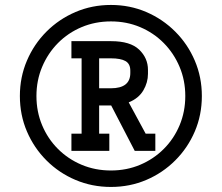

<svg xmlns="http://www.w3.org/2000/svg" viewBox="-20 -738 882 764"><path d="M421.4 5.9Q346.2 5.9 280.5 -22Q214.8 -49.8 165 -99.6Q115.2 -149.4 87.2 -214.8Q59.1 -280.3 59.1 -356Q59.1 -431.2 87.2 -496.8Q115.2 -562.5 165 -612.3Q214.8 -662.1 280.5 -690.2Q346.2 -718.3 421.4 -718.3Q496.6 -718.3 562 -690.2Q627.4 -662.1 677.2 -612.3Q727.1 -562.5 755.1 -496.8Q783.2 -431.2 783.2 -356Q783.2 -280.3 755.1 -214.8Q727.1 -149.4 677.2 -99.6Q627.4 -49.8 562 -22Q496.6 5.9 421.4 5.9ZM421.4 -59.6Q483.9 -59.6 537.6 -82.3Q591.3 -105 631.6 -145.3Q671.9 -185.5 694.6 -239.5Q717.3 -293.5 717.3 -356Q717.3 -418 694.6 -471.9Q671.9 -525.9 631.6 -566.7Q591.3 -607.4 537.6 -630.1Q483.9 -652.8 421.4 -652.8Q358.9 -652.8 304.9 -630.1Q251 -607.4 210.7 -566.7Q170.4 -525.9 147.7 -471.9Q125 -418 125 -356Q125 -293.5 147.7 -239.5Q170.4 -185.5 210.7 -145.3Q251 -105 304.9 -82.3Q358.9 -59.6 421.4 -59.6ZM264.2 -137.7V-206.1H304.7V-505.9H264.2V-574.2H422.4Q498.5 -574.2 533.7 -540.5Q568.8 -506.8 568.8 -460V-444.3Q568.8 -409.7 550.3 -378.2Q531.7 -346.7 492.2 -330.6L559.6 -206.1H598.1V-137.7H516.1L422.4 -318.4H374.5V-206.1H415V-137.7ZM420.9 -386.7Q498.5 -386.7 498.5 -447.3V-457Q498.5 -483.9 479.5 -494.9Q460.4 -505.9 420.9 -505.9H374.5V-386.7Z"/></svg>

Font: Kay Pho Du SemiBold
Style: Regular
Weight: 600
Designer: Victor Gaultney, Khu Oo Reh
Foundry: SIL International
Version: Version 3.000